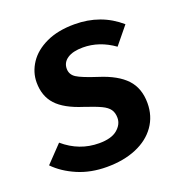

<svg xmlns="http://www.w3.org/2000/svg" viewBox="-117 -634 690 739"><g transform="rotate(-20 228.0 -264.5)"><path d="M452 -477 394 -406Q334 -449 267 -449Q226 -449 203.5 -434Q181 -419 181 -393Q181 -369 202 -355.5Q223 -342 285 -322Q358 -299 393 -261.5Q428 -224 428 -163Q428 -110 399.5 -69.5Q371 -29 319 -7Q267 15 198 15Q132 15 78.5 -8Q25 -31 -10 -67L56 -136Q120 -81 201 -81Q251 -81 275.5 -101.5Q300 -122 300 -149Q300 -170 290.5 -183.5Q281 -197 259 -207.5Q237 -218 192 -233Q119 -256 86.5 -291.5Q54 -327 54 -383Q54 -425 78.5 -462Q103 -499 151 -521.5Q199 -544 267 -544Q375 -544 452 -477Z"/></g></svg>

Font: FiraGO Medium
Style: Italic
Weight: 500
Italic angle: -8°
Designer: bBox Type GmbH
Foundry: bBox Type GmbH
Version: Version 1.001